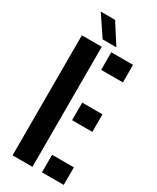

<svg xmlns="http://www.w3.org/2000/svg" viewBox="-242 -1041 907 1108"><g transform="rotate(30 211.0 -486.5)"><path d="M52.5 0V-800H185V0ZM248.5 0V-117H393.5V0ZM248.5 -347.5V-464.5H383.5V-347.5ZM248.5 -683V-800H393.5V-683ZM168 -839.5 78.5 -973H174L259.5 -839.5Z"/></g></svg>

Font: Big Shoulders Stencil Text Thin ExtraBold
Style: Regular
Weight: 800
Version: Version 2.001